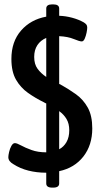

<svg xmlns="http://www.w3.org/2000/svg" viewBox="-20 -782 460 876"><path d="M190 6Q148 6 110 -3.5Q72 -13 41 -33Q18 -46 18 -65Q18 -73 21.5 -88.5Q25 -104 32 -116.5Q39 -129 48 -129Q57 -129 76 -118.5Q95 -108 124 -97.5Q153 -87 191 -87V-310Q188 -311 186 -312Q184 -313 181 -315Q142 -334 108 -358Q74 -382 53 -418.5Q32 -455 32 -513Q32 -592 76 -642.5Q120 -693 191 -706V-743Q191 -762 218 -762H223Q250 -762 250 -743V-710Q280 -709 309.5 -701Q339 -693 362 -680Q370 -675 374 -670Q378 -665 378 -656Q378 -648 375 -633Q372 -618 366.5 -605.5Q361 -593 353 -593Q343 -593 316.5 -604Q290 -615 250 -617V-399L255 -397Q293 -376 326.5 -352Q360 -328 380.5 -291Q401 -254 401 -196Q401 -120 360.5 -68Q320 -16 250 -1V55Q250 74 223 74H218Q191 74 191 55V6ZM136 -522Q136 -489 151.5 -468Q167 -447 191 -431V-609Q165 -598 150.5 -576Q136 -554 136 -522ZM296 -188Q296 -218 283.5 -239Q271 -260 250 -275V-101Q271 -112 283.5 -134Q296 -156 296 -188Z"/></svg>

Font: Asap Condensed Medium
Style: Regular
Weight: 500
Width: 3
Designer: Pablo Cosgaya
Foundry: Omnibus-Type
Version: Version 3.001; ttfautohint (v1.8.4.7-5d5b)